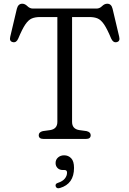

<svg xmlns="http://www.w3.org/2000/svg" viewBox="-20 -746 695 1031"><path d="M157 -700H498Q515 -700 528 -713Q541 -726 556 -726Q578 -726 584.5 -699L620 -549Q626.5 -523.5 605.5 -519.5Q587.5 -516 577 -539Q555.5 -590.5 538.8 -615Q522 -639.5 504 -647Q486 -654.5 460 -654.5H367V-91.5Q367 -54 405 -47.5L445 -42Q467 -36.5 467 -20Q467 0 442 0H213.5Q188 0 188 -20Q188 -36.5 210 -42L250 -47.5Q288 -54 288 -91.5V-654.5H195Q169.5 -654.5 151.2 -647Q133 -639.5 116.2 -615Q99.5 -590.5 78 -539Q68 -516 50 -519.5Q28.5 -523.5 35 -549L70.5 -699Q77.5 -726 99.5 -726Q114 -726 127 -713Q140 -700 157 -700ZM318 167Q299.5 167 289 156.2Q278.5 145.5 278.5 129.5Q278.5 111 291.8 99.5Q305 88 324.5 88Q347 88 362.2 103.8Q377.5 119.5 377.5 155.5Q377.5 241.5 302 263.5Q284 269 279 254.5Q275 240.5 292 235.5Q316.5 227.5 328.2 212.8Q340 198 340 181Q340 167 326.5 167Z"/></svg>

Font: Fraunces 9pt SuperSoft Light
Style: Regular
Weight: 300
Version: Version 1.000;[b76b70a41]